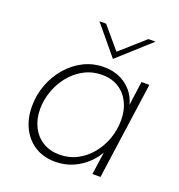

<svg xmlns="http://www.w3.org/2000/svg" viewBox="-128 -804 856 917"><g transform="rotate(20 300.0 -345.5)"><path d="M252 6Q193 6 149.5 -21Q106 -48 82 -96Q58 -144 58 -206Q58 -263 77.5 -315.5Q97 -368 132.5 -409.5Q168 -451 215.5 -475Q263 -499 319 -499Q369 -499 407.5 -479Q446 -459 470 -424Q494 -389 499 -341L488 -331L510 -493H550L481 0H440L463 -162L474 -152Q455 -103 421.5 -68Q388 -33 345 -13.5Q302 6 252 6ZM259 -33Q308 -33 348.5 -54Q389 -75 419 -111.5Q449 -148 465 -193.5Q481 -239 481 -288Q481 -339 461.5 -378Q442 -417 406.5 -439Q371 -461 323 -461Q274 -461 233 -439.5Q192 -418 162 -381.5Q132 -345 115.5 -299.5Q99 -254 99 -207Q99 -156 119 -116.5Q139 -77 175 -55Q211 -33 259 -33ZM344 -550 222 -697H256L348 -588L471 -697H507Z"/></g></svg>

Font: Hanken Grotesk ExtraLight
Style: Italic
Weight: 250
Italic angle: -8°
Designer: Alfredo Marco Pradil
Foundry: Hanken Design Co.
Version: Version 3.013